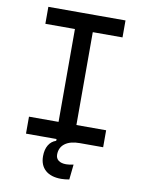

<svg xmlns="http://www.w3.org/2000/svg" viewBox="-97 -760 780 1034"><g transform="rotate(10 293.0 -243.0)"><path d="M310.5 207Q254.4 207 223.9 179.9Q193.4 152.8 193.4 103.5Q193.4 67.4 207.8 43Q222.2 18.6 249 9.8V-14.6L376 -15.6V0Q324.2 0 295.4 21.5Q266.6 43 266.6 82Q266.6 102.5 281.5 113.8Q296.4 125 323.2 125Q340.3 125 363.3 119.6L354.5 202.6Q343.3 204.6 331.8 205.8Q320.3 207 310.5 207ZM243.7 0V-693.4H341.3V0ZM82 0V-92.8H503.9V0ZM82 -600.6V-693.4H503.9V-600.6Z"/></g></svg>

Font: Cascadia Mono PL
Style: Regular
Weight: 400
Monospace: yes
Designer: Aaron Bell
Foundry: Saja Typeworks
Version: Version 2102.003